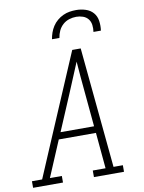

<svg xmlns="http://www.w3.org/2000/svg" viewBox="-116 -1024 818 1094"><g transform="rotate(-10 292.5 -477.5)"><path d="M-15 0V-38H44L132 -245L341 -735H390L457 -38H511V0H337V-38H411L392 -246H177L89 -38H158V0ZM194 -285H388L369 -490Q365 -534 361 -577.5Q357 -621 354 -665Q336 -621 317.5 -577.5Q299 -534 281 -490ZM238 -815Q241 -834 247.5 -852.5Q254 -871 265 -888Q276 -905 292 -918.5Q308 -932 326.5 -940.5Q345 -949 364 -952Q383 -955 402 -955Q430 -955 456.5 -946.5Q483 -938 500 -918.5Q517 -899 521 -871Q525 -843 521 -815H478Q481 -835 478.5 -855Q476 -875 464.5 -889.5Q453 -904 434.5 -910.5Q416 -917 396 -917Q375 -917 354.5 -910.5Q334 -904 318 -889.5Q302 -875 293 -855.5Q284 -836 281 -815Z"/></g></svg>

Font: Iosevka Etoile XLtObl
Style: Regular
Weight: 200
Italic angle: -9°
Designer: Belleve Invis
Foundry: Belleve Invis
Version: Version 15.5.2; ttfautohint (v1.8.4)